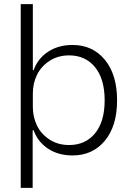

<svg xmlns="http://www.w3.org/2000/svg" viewBox="-20 -749 633 936"><path d="M81.1 167V-729H140.1V-407.2H144Q164.1 -463.4 214.1 -496.6Q264.2 -529.8 334 -529.8Q431.6 -529.8 491.2 -457.5Q550.8 -385.3 550.8 -259.8Q550.8 -134.8 491.2 -63Q431.6 8.8 334 8.8Q264.2 8.8 214.1 -24.4Q164.1 -57.6 144 -113.8H139.2V167ZM140.1 -227.1Q140.1 -178.2 160.4 -136.7Q180.7 -95.2 221.7 -68.6Q262.7 -42 316.9 -42Q396.5 -42 443.4 -99.1Q490.2 -156.2 490.2 -259.8Q490.2 -363.8 443.4 -421.4Q396.5 -479 316.9 -479Q262.7 -479 221.7 -452.4Q180.7 -425.8 160.4 -384.3Q140.1 -342.8 140.1 -293.9Z"/></svg>

Font: Lumene Sans Light
Style: Regular
Weight: 300
Designer: Deni Anggara
Version: Version 1.003;Glyphs 3.1.2 (3151)